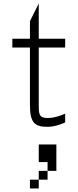

<svg xmlns="http://www.w3.org/2000/svg" viewBox="-20 -720 440 1090"><path d="M250 0C300 0 350 -25 350 -25V-75C350 -75 300 -50 250 -50C200 -50 200 -75 200 -125V-450H350V-500H200V-700L150 -600V-500H50V-450H150V-125C150 -25 175 0 250 0ZM150 350H200V300H150ZM200 300H250V250H200ZM200 200H250V250H300V100H200Z"/></svg>

Font: LS-VG5000 Light
Style: Regular
Weight: 400
Designer: Justin Bihan, 2021
Foundry: Justin Bihan, 2021
Version: Version 1.000;Glyphs 3.1.2 (3151)